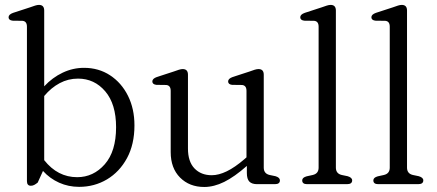

<svg xmlns="http://www.w3.org/2000/svg" viewBox="-20 -752 1785 784"><path d="M160.5 -709V-399.5Q194 -435.5 235.8 -455.2Q277.5 -475 323 -475Q383 -475 429.5 -444.5Q476 -414 502.5 -361Q529 -308 529 -240Q529 -162.5 498.5 -106.2Q468 -50 416.8 -19.5Q365.5 11 303 11Q259.5 11 221.5 -6Q183.5 -23 155.5 -54L134 -6.5Q126.5 -0.5 120 3Q113.5 6.5 106 6.5Q90 6.5 90 -12.5V-643Q90 -665.5 71.5 -667L31.5 -667.5Q15 -669.5 15 -681.5Q15 -693 33.5 -699.5L102.5 -722Q114.5 -726.5 123.5 -729.2Q132.5 -732 139 -732Q160.5 -732 160.5 -709ZM298.5 -431Q258.5 -431 223.8 -412.5Q189 -394 160.5 -360V-98Q215.5 -28.5 295 -28.5Q361.5 -28.5 407.8 -81.2Q454 -134 454 -232.5Q454 -327 409.8 -379Q365.5 -431 298.5 -431Z M677 -131V-381Q677 -403.5 658.5 -405L618.5 -405.5Q602 -407.5 602 -419.5Q602 -431 620.5 -437.5L689.5 -460Q701.5 -464.5 710.5 -467.2Q719.5 -470 726 -470Q747.5 -470 747.5 -447V-145.5Q747.5 -92 774.2 -64.2Q801 -36.5 844.5 -36.5Q873 -36.5 906 -52.5Q939 -68.5 978 -102L986.5 -109.5V-381Q986.5 -403.5 968 -405L927.5 -405.5Q911.5 -407.5 911.5 -419.5Q911.5 -431 930 -437.5L999 -460Q1010.5 -464.5 1019.8 -467.2Q1029 -470 1035.5 -470Q1057 -470 1057 -447V-67.5Q1057 -43 1081 -37.5L1105 -32.5Q1123 -27 1123 -15.5Q1123 0 1102.5 0H1030Q1008.5 0 998.2 -10.5Q988 -21 988 -45.5V-74.5Q937.5 -30 895.5 -9.2Q853.5 11.5 814 11.5Q753.5 11.5 715.2 -27Q677 -65.5 677 -131Z M1351.5 -709V-67.5Q1351.5 -43 1375.5 -37.5L1399.5 -32.5Q1418 -27 1418 -15.5Q1418 0 1397 0H1234Q1214 0 1214 -15.5Q1214 -27 1232 -32L1257 -37.5Q1281 -43 1281 -67.5V-643Q1281 -665.5 1262.5 -667L1222.5 -667.5Q1206 -669.5 1206 -681.5Q1206 -693 1224.5 -699.5L1293.5 -722Q1305.5 -726.5 1314.5 -729.2Q1323.5 -732 1330 -732Q1351.5 -732 1351.5 -709Z M1642 -709V-67.5Q1642 -43 1666 -37.5L1690 -32.5Q1708.5 -27 1708.5 -15.5Q1708.5 0 1687.5 0H1524.5Q1504.5 0 1504.5 -15.5Q1504.5 -27 1522.5 -32L1547.5 -37.5Q1571.5 -43 1571.5 -67.5V-643Q1571.5 -665.5 1553 -667L1513 -667.5Q1496.5 -669.5 1496.5 -681.5Q1496.5 -693 1515 -699.5L1584 -722Q1596 -726.5 1605 -729.2Q1614 -732 1620.5 -732Q1642 -732 1642 -709Z"/></svg>

Font: Fraunces 9pt S050 Light
Style: Regular
Weight: 300
Version: Version 1.000; ttfautohint (v1.8.3)